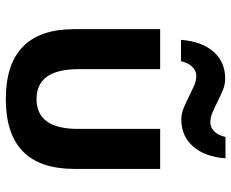

<svg xmlns="http://www.w3.org/2000/svg" viewBox="-87 -688 790 656"><g transform="rotate(90 308.0 -360.0)"><path d="M318.4 15.1Q79.6 15.1 79.6 -218.8V-512.2H216.3V-233.4Q216.3 -89.8 318.4 -89.8Q420.4 -89.8 420.4 -231.4V-512.2H557.1V-218.8Q557.1 15.1 318.4 15.1ZM189 -583.5H116.2Q121.6 -654.3 156.5 -694.3Q191.4 -734.4 249 -734.4Q269 -734.4 288.3 -726.3Q307.6 -718.3 326.4 -708.7Q345.2 -699.2 363.3 -691.4Q381.3 -683.6 398.9 -683.6Q414.1 -683.6 428 -696.3Q441.9 -709 448.2 -735.4H521Q515.6 -664.6 480.2 -624.5Q444.8 -584.5 388.2 -584.5Q368.2 -584.5 348.9 -592.5Q329.6 -600.6 310.8 -610.1Q292 -619.6 273.9 -627.7Q255.9 -635.7 238.3 -635.7Q223.1 -635.7 209.2 -622.8Q195.3 -609.9 189 -583.5Z"/></g></svg>

Font: Cadman
Style: Bold
Weight: 700
Designer: Paul James MIller
Foundry: High-Logic / Made with FontCreator
Version: Version 2.114;March 28, 2021;FontCreator 13.0.0.2683 64-bit